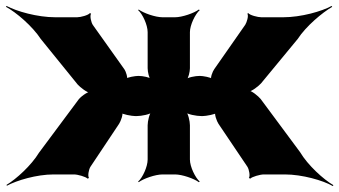

<svg xmlns="http://www.w3.org/2000/svg" viewBox="-80 -586 1140 645"><path d="M654 -170 751 -26C757 -17 761 6 756 12L761 14C766 8 794 0 806 0H877C935 0 1005 20 1038 39L1040 36C1007 17 954 -31 928 -75L796 -253C788 -263 765 -282 754 -282V-278C765 -278 789 -297 797 -306L920 -455C948 -498 1003 -544 1036 -563L1034 -566C1001 -548 932 -528 871 -528H798C786 -528 759 -535 754 -542L751 -540C756 -533 749 -511 744 -503L640 -354C634 -346 626 -324 630 -319L633 -321C629 -326 602 -331 591 -331C576 -331 550 -326 544 -319L546 -317C553 -323 558 -345 558 -357V-478C558 -502 576 -539 591 -552L588 -554C572 -542 532 -528 508 -528H466C442 -528 402 -542 386 -554L384 -552C399 -539 416 -502 416 -478V-357C416 -344 421 -323 427 -317L430 -320C424 -326 400 -331 385 -331C374 -331 346 -326 342 -321L346 -319C350 -324 343 -346 338 -353L232 -502C226 -511 221 -533 226 -540L222 -542C217 -535 191 -528 179 -528H106C45 -528 -24 -548 -58 -566L-60 -563C-26 -545 29 -498 57 -455L181 -302C189 -293 213 -274 224 -274V-278C213 -278 188 -259 182 -249L51 -73C25 -30 -26 16 -58 35L-57 38C-24 20 43 0 100 0H169C181 0 209 8 214 14L219 12C214 6 218 -17 224 -26L320 -170C326 -179 335 -204 330 -210L325 -208C330 -202 363 -196 375 -196H378C396 -196 425 -202 433 -210L430 -213C422 -205 416 -179 416 -165V-50C416 -26 399 11 384 24L386 26C402 14 442 0 466 0H508C532 0 572 14 588 26L591 24C576 11 558 -26 558 -50V-165C558 -179 552 -205 544 -213L541 -210C549 -202 579 -196 598 -196H600C612 -196 645 -202 650 -208L644 -210C639 -204 648 -179 654 -170Z"/></svg>

Font: Asimov
Style: EdgeWide
Weight: 500
Designer: Google
Version: Version 2.000980: 2014